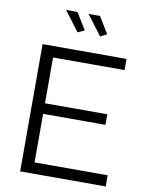

<svg xmlns="http://www.w3.org/2000/svg" viewBox="-98 -986 805 1055"><g transform="rotate(10 304.5 -458.5)"><path d="M566.4 -62.3V0H89.1V-710H557.4V-647.7H158.5V-392.1H506.2V-333.2H158.5V-62.3ZM309.1 -917.3H372.7L429.6 -824.5L392.5 -806.9ZM183.7 -917.3H247.3L304.2 -824.5L267.1 -806.9Z"/></g></svg>

Font: Raleway Thin
Style: Regular
Weight: 100
Designer: Matt McInerney, Pablo Impallari, Rodrigo Fuenzalida
Foundry: Matt McInerney, Pablo Impallari, Rodrigo Fuenzalida
Version: Version 4.026